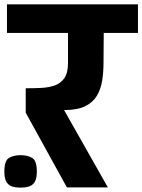

<svg xmlns="http://www.w3.org/2000/svg" viewBox="-56 -861 653 881"><path d="M251 -1 62 -344V-456Q97 -456 131.5 -457.5Q166 -459 194 -468.5Q222 -478 239 -502Q256 -526 256 -571V-710H-24V-841H577V-710H420L419 -574Q419 -529 412.5 -489.5Q406 -450 387.5 -420Q369 -390 333.5 -373Q298 -356 238 -356L439 -1ZM38 0Q17 0 0.5 -5Q-16 -10 -26 -25.5Q-36 -41 -36 -74Q-36 -124 -14.5 -136.5Q7 -149 38 -149Q70 -149 91.5 -136.5Q113 -124 113 -74Q113 -41 103 -25.5Q93 -10 76 -5Q59 0 38 0Z"/></svg>

Font: Matangi Black
Style: Regular
Weight: 900
Designer: Prashant Pant
Foundry: The Graphic Ant
Version: Version 3.002